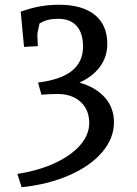

<svg xmlns="http://www.w3.org/2000/svg" viewBox="-20 -682 577 807"><path d="M355 -165Q355 -221 318.5 -254Q282 -287 222 -287Q196 -287 154 -284L140 -335Q236 -347 282.5 -384.5Q329 -422 329 -486Q329 -543 302 -573Q275 -603 225 -603Q200 -603 182 -598.5Q164 -594 146 -583Q137 -545 137 -534L139 -488L81 -485L67 -633Q112 -649 150 -655.5Q188 -662 228 -662Q326 -662 378.5 -619.5Q431 -577 431 -497Q431 -444 400.5 -402Q370 -360 314 -335Q383 -315 421 -272Q459 -229 459 -168Q459 -101 410 -43Q361 15 272.5 54Q184 93 71 105L53 49Q143 35 211.5 3Q280 -29 317.5 -72.5Q355 -116 355 -165Z"/></svg>

Font: Andada Pro Medium
Style: Regular
Weight: 500
Designer: Carolina Giovagnoli
Foundry: Huerta Tipografica
Version: Version 3.005; ttfautohint (v1.8.4)